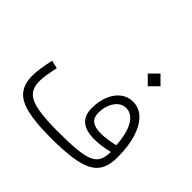

<svg xmlns="http://www.w3.org/2000/svg" viewBox="-181 -1021 1244 1244"><g transform="rotate(45 440.5 -399.0)"><path d="M575.2 -739.3 633.3 -797.9 691.9 -739.3 633.3 -681.2ZM765.1 -210.9Q691.4 -192.9 630.4 -192.9Q476.6 -192.9 476.6 -324.2Q476.6 -389.2 497.1 -438.5Q517.6 -487.8 553.7 -515.6Q589.8 -543.5 636.7 -543.5Q693.4 -543.5 734.6 -503.4Q775.9 -463.4 798.3 -390.1Q820.8 -316.9 820.8 -216.8Q820.8 -154.8 801.3 -112.8Q781.7 -70.8 736.6 -46.1Q691.4 -21.5 614.7 -10.7Q538.1 0 423.8 0Q288.6 0 207.8 -18.8Q127 -37.6 91.3 -81.8Q55.7 -126 55.7 -201.2Q55.7 -231.4 61.5 -271Q67.4 -310.5 78.1 -359.9L133.8 -347.2Q113.3 -254.4 113.3 -207.5Q113.3 -150.9 142.6 -119.1Q171.9 -87.4 240.7 -74.5Q309.6 -61.5 428.2 -61.5Q531.7 -61.5 597.9 -67.9Q664.1 -74.2 700.4 -90.3Q736.8 -106.4 751 -135.7Q765.1 -165 765.1 -210.9ZM759.3 -266.6Q753.4 -368.7 720.7 -425.8Q688 -482.9 634.8 -482.9Q588.9 -482.9 558.6 -439.7Q528.3 -396.5 528.3 -331.1Q528.3 -249.5 632.8 -249.5Q687 -249.5 759.3 -266.6Z"/></g></svg>

Font: Estedad-FD Light
Style: Regular
Weight: 300
Designer: Amin Abedi
Version: Version 7.3